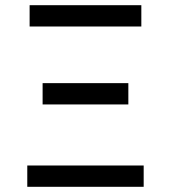

<svg xmlns="http://www.w3.org/2000/svg" viewBox="-20 -719 658 739"><path d="M94 -699H524V-617H94ZM144 -399H474V-317H144ZM85 -82H533V0H85Z"/></svg>

Font: Fragment Mono SC
Style: Regular
Weight: 400
Monospace: yes
Designer: Wei Huang based on Nimbus Sans by URW Studio, based on Helvetica by Max Miedinger.
Foundry: Wei Huang
Version: Version 1.012; ttfautohint (v1.8.4.7-5d5b)